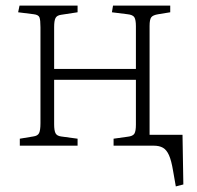

<svg xmlns="http://www.w3.org/2000/svg" viewBox="-20 -522 707 688"><path d="M610 146 600 89Q594 53 585.5 34Q577 15 564 7.5Q551 0 531 0H387V-25L437 -32Q456 -34 461.5 -43Q467 -52 467 -75V-236H174V-77Q174 -54 179 -44.5Q184 -35 199 -33L258 -25V0H51V-25L99 -33Q115 -35 120 -45Q125 -55 125 -81V-424Q125 -450 121.5 -459.5Q118 -469 101 -471L45 -478L50 -502H258V-478L199 -469Q184 -467 179 -457.5Q174 -448 174 -425V-275H467V-428Q467 -451 461.5 -460Q456 -469 437 -471L381 -478L385 -502H590V-478L547 -471Q528 -468 522 -460Q516 -452 516 -429V-39H634L637 139Z"/></svg>

Font: Literata ExtraLight
Style: Regular
Weight: 250
Designer: Latin by Veronika Burian and Jose Scaglione. Greek by Irene Vlachou. Cyrillic by Vera Evstafieva.
Foundry: TypeTogether
Version: Version 3.103;gftools[0.9.29]